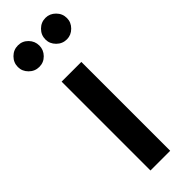

<svg xmlns="http://www.w3.org/2000/svg" viewBox="-257 -745 764 764"><g transform="rotate(-45 125.0 -362.5)"><path d="M203 -604Q178 -604 160 -622Q142 -640 142 -664Q142 -689 160 -707Q178 -725 203 -725Q227 -725 245 -707Q263 -689 263 -664Q263 -640 245 -622Q227 -604 203 -604ZM48 -604Q23 -604 5 -622Q-13 -640 -13 -664Q-13 -689 5 -707Q23 -725 48 -725Q73 -725 90.5 -707Q108 -689 108 -664Q108 -640 90.5 -622Q73 -604 48 -604ZM69 0V-500H180V0Z"/></g></svg>

Font: Figtree SemiBold
Style: Regular
Weight: 600
Designer: Erik Kennedy
Foundry: Erik Kennedy
Version: Version 2.001; ttfautohint (v1.8.4.7-5d5b);gftools[0.9.27]